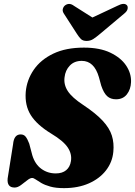

<svg xmlns="http://www.w3.org/2000/svg" viewBox="-20 -960 697 992"><path d="M310.5 12Q268 12 239.8 4Q211.5 -4 193.5 -14.5Q175.5 -25 164.5 -32.8Q153.5 -40.5 146 -40.5Q135.5 -40.5 120.2 -28.2Q105 -16 88 -3.5Q71 9 55.5 9Q15 9 19.5 -38L47.5 -214.5Q52 -265.5 86.5 -265.5Q103 -265.5 112.2 -254.2Q121.5 -243 131 -218L147 -157.5Q161 -111.5 193.5 -87.8Q226 -64 268 -64Q302 -64 322 -80.8Q342 -97.5 346.5 -127.5Q352.5 -164 330 -198Q307.5 -232 245 -269.5Q171 -314.5 139.2 -365Q107.5 -415.5 113 -485Q118.5 -547 154.2 -599.2Q190 -651.5 255.2 -682.8Q320.5 -714 413.5 -714Q495.5 -714 550.2 -687.8Q605 -661.5 632 -620.8Q659 -580 657 -535.5Q655.5 -498 635.5 -472.5Q615.5 -447 579.5 -447Q551.5 -447 533.8 -463Q516 -479 503 -517.5L491 -561.5Q466.5 -645.5 402.5 -645.5Q364 -645.5 340.8 -621.2Q317.5 -597 313.5 -560.5Q308.5 -522.5 330.5 -489Q352.5 -455.5 409.5 -418Q475 -374.5 510.5 -336.2Q546 -298 558 -259.2Q570 -220.5 565.5 -175.5Q560.5 -122 527.5 -79.5Q494.5 -37 439 -12.5Q383.5 12 310.5 12ZM497 -785Q477.5 -768.5 462.2 -758.5Q447 -748.5 427.5 -748.5Q408 -748.5 398 -758.5Q388 -768.5 377.5 -785L309.5 -890.5Q301.5 -903 304.8 -914.5Q308 -926 316.5 -932.5Q338 -948 362 -930L457.5 -869.5L586.5 -930Q622 -948.5 636 -932.5Q641.5 -926 639.2 -914Q637 -902 621.5 -889.5Z"/></svg>

Font: Fraunces 72pt S050 Black
Style: Italic
Weight: 900
Italic angle: -16°
Version: Version 1.000; ttfautohint (v1.8.3)